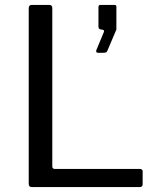

<svg xmlns="http://www.w3.org/2000/svg" viewBox="-20 -762 642 782"><path d="M97 -728Q97 -742 109 -742H181Q193 -742 193 -729V-84Q193 -74 203 -74H549Q561 -74 561 -64V-11Q561 -6 558 -3Q555 0 549 0H111Q103 0 100 -3.5Q97 -7 97 -14V-728ZM379 -547Q374 -547 372.5 -550.5Q371 -554 372 -557L402 -629Q407 -639 398 -641L391 -642Q381 -643 381 -653V-733Q381 -742 389 -742H447Q454 -742 454 -734V-642Q454 -641 453.5 -639.5Q453 -638 452 -637L418 -557Q416 -551 412.5 -549Q409 -547 400 -547Z"/></svg>

Font: Libre Franklin
Style: Regular
Weight: 400
Designer: Pablo Impallari, Rodrigo Fuenzalida, Nhung Nguyen
Foundry: Impallari Type
Version: Version 3.000